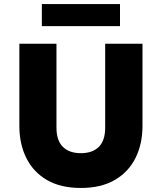

<svg xmlns="http://www.w3.org/2000/svg" viewBox="-20 -917 802 952"><path d="M381 15Q281 15 213.2 -24.2Q145.5 -63.5 110.8 -133Q76 -202.5 76 -293V-700H260V-284.5Q260 -220 291.8 -188.8Q323.5 -157.5 381 -157.5Q438.5 -157.5 470 -188.8Q501.5 -220 501.5 -284.5V-700H686.5V-293Q686.5 -203 651.8 -133.5Q617 -64 549 -24.5Q481 15 381 15ZM187.5 -787.5V-897H575V-787.5Z"/></svg>

Font: Geologica ExtraBold
Style: Regular
Weight: 800
Designer: Sindre Bremnes, Frode Helland
Foundry: Monokrom Skriftforlag AS
Version: Version 1.010;gftools[0.9.28]